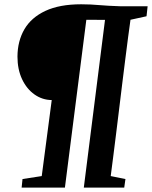

<svg xmlns="http://www.w3.org/2000/svg" viewBox="-20 -854 692 874"><path d="M78.5 0 82.5 -39 170 -52.5 215.5 -398.5Q172.5 -399 137 -424Q101.5 -449 80.5 -493.5Q59.5 -538 59.5 -596.5Q60 -667.5 91.2 -721Q122.5 -774.5 186.8 -804.5Q251 -834.5 349.5 -834.5Q373 -834.5 392.5 -833.5Q412 -832.5 431.8 -830.8Q451.5 -829 474.5 -827.8Q497.5 -826.5 527.5 -825.5H652L647 -780L574 -764Q569 -729.5 563 -683.5Q557 -637.5 550.2 -583.5Q543.5 -529.5 536.2 -471.5Q529 -413.5 522 -355Q515 -296.5 508 -241.2Q501 -186 495 -137.8Q489 -89.5 484 -52.5L551 -39L545.5 0H361.5L458 -763.5L373 -764L275.5 0Z"/></svg>

Font: Merriweather 24pt SemiCondensed
Style: Bold Italic
Weight: 700
Width: 4
Italic angle: -7.8°
Designer: Eben Sorkin
Foundry: Eben Sorkin
Version: Version 2.101